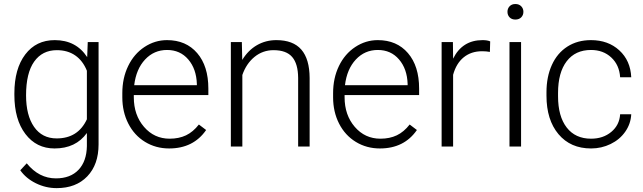

<svg xmlns="http://www.w3.org/2000/svg" viewBox="-20 -741 3253 971"><path d="M52.7 -269Q52.7 -393.1 107.7 -465.6Q162.6 -538.1 256.8 -538.1Q364.7 -538.1 420.9 -452.1L423.8 -528.3H478.5V-10.7Q478.5 91.3 421.4 150.9Q364.3 210.4 266.6 210.4Q211.4 210.4 161.4 185.8Q111.3 161.1 82.5 120.1L115.2 85Q177.2 161.1 262.7 161.1Q335.9 161.1 377 117.9Q418 74.7 419.4 -2V-68.4Q363.3 9.8 255.9 9.8Q164.1 9.8 108.4 -63.5Q52.7 -136.7 52.7 -261.2ZM111.8 -258.8Q111.8 -157.7 152.3 -99.4Q192.9 -41 266.6 -41Q374.5 -41 419.4 -137.7V-383.3Q398.9 -434.1 360.4 -460.7Q321.8 -487.3 267.6 -487.3Q193.8 -487.3 152.8 -429.4Q111.8 -371.6 111.8 -258.8Z M835.4 9.8Q768.1 9.8 713.6 -23.4Q659.2 -56.6 628.9 -116Q598.6 -175.3 598.6 -249V-270Q598.6 -346.2 628.2 -407.2Q657.7 -468.3 710.4 -503.2Q763.2 -538.1 824.7 -538.1Q920.9 -538.1 977.3 -472.4Q1033.7 -406.7 1033.7 -293V-260.3H656.7V-249Q656.7 -159.2 708.3 -99.4Q759.8 -39.6 837.9 -39.6Q884.8 -39.6 920.7 -56.6Q956.5 -73.7 985.8 -111.3L1022.5 -83.5Q958 9.8 835.4 9.8ZM824.7 -488.3Q758.8 -488.3 713.6 -439.9Q668.5 -391.6 658.7 -310.1H975.6V-316.4Q973.1 -392.6 932.1 -440.4Q891.1 -488.3 824.7 -488.3Z M1203.1 -528.3 1205.1 -438Q1234.9 -486.8 1279.3 -512.5Q1323.7 -538.1 1377.4 -538.1Q1462.4 -538.1 1503.9 -490.2Q1545.4 -442.4 1545.9 -346.7V0H1487.8V-347.2Q1487.3 -418 1457.8 -452.6Q1428.2 -487.3 1363.3 -487.3Q1309.1 -487.3 1267.3 -453.4Q1225.6 -419.4 1205.6 -361.8V0H1147.5V-528.3Z M1901.4 9.8Q1834 9.8 1779.5 -23.4Q1725.1 -56.6 1694.8 -116Q1664.6 -175.3 1664.6 -249V-270Q1664.6 -346.2 1694.1 -407.2Q1723.6 -468.3 1776.4 -503.2Q1829.1 -538.1 1890.6 -538.1Q1986.8 -538.1 2043.2 -472.4Q2099.6 -406.7 2099.6 -293V-260.3H1722.7V-249Q1722.7 -159.2 1774.2 -99.4Q1825.7 -39.6 1903.8 -39.6Q1950.7 -39.6 1986.6 -56.6Q2022.5 -73.7 2051.8 -111.3L2088.4 -83.5Q2023.9 9.8 1901.4 9.8ZM1890.6 -488.3Q1824.7 -488.3 1779.5 -439.9Q1734.4 -391.6 1724.6 -310.1H2041.5V-316.4Q2039.1 -392.6 1998 -440.4Q1957 -488.3 1890.6 -488.3Z M2457.5 -478.5Q2439 -481.9 2418 -481.9Q2363.3 -481.9 2325.4 -451.4Q2287.6 -420.9 2271.5 -362.8V0H2213.4V-528.3H2270.5L2271.5 -444.3Q2317.9 -538.1 2420.4 -538.1Q2444.8 -538.1 2459 -531.7Z M2615.2 0H2556.6V-528.3H2615.2ZM2546.4 -681.2Q2546.4 -697.8 2557.1 -709.2Q2567.9 -720.7 2586.4 -720.7Q2605 -720.7 2616 -709.2Q2627 -697.8 2627 -681.2Q2627 -664.6 2616 -653.3Q2605 -642.1 2586.4 -642.1Q2567.9 -642.1 2557.1 -653.3Q2546.4 -664.6 2546.4 -681.2Z M2969.2 -39.6Q3030.3 -39.6 3071.5 -74Q3112.8 -108.4 3116.2 -163.1H3172.4Q3169.9 -114.7 3142.1 -75Q3114.3 -35.2 3068.1 -12.7Q3022 9.8 2969.2 9.8Q2865.2 9.8 2804.4 -62.5Q2743.7 -134.8 2743.7 -256.8V-274.4Q2743.7 -352.5 2771 -412.6Q2798.3 -472.7 2849.4 -505.4Q2900.4 -538.1 2968.8 -538.1Q3055.7 -538.1 3112.1 -486.3Q3168.5 -434.6 3172.4 -350.1H3116.2Q3112.3 -412.1 3071.5 -450.2Q3030.8 -488.3 2968.8 -488.3Q2889.6 -488.3 2845.9 -431.2Q2802.2 -374 2802.2 -271V-253.9Q2802.2 -152.8 2845.9 -96.2Q2889.6 -39.6 2969.2 -39.6Z"/></svg>

Font: RobotoInd Light
Style: Regular
Weight: 300
Designer: Google
Version: Version 2.001151; 2014